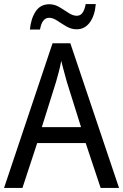

<svg xmlns="http://www.w3.org/2000/svg" viewBox="-20 -930 610 950"><path d="M478 0 404 -222H164L91 0H0L240 -716H328L569 0ZM311 -524Q308 -535 302.5 -555Q297 -575 291.5 -595.5Q286 -616 283 -629Q278 -601 270.5 -573Q263 -545 257 -524L187 -301H381ZM454 -910Q449 -852 424 -818.5Q399 -785 359 -785Q333 -785 309 -799Q285 -813 263.5 -827.5Q242 -842 223 -842Q188 -842 178 -784H128Q133 -838 156.5 -873.5Q180 -909 224 -909Q250 -909 273.5 -895Q297 -881 318.5 -866.5Q340 -852 360 -852Q378 -852 388.5 -867Q399 -882 404 -910Z"/></svg>

Font: Noto Sans Thai SemCond
Style: Regular
Weight: 400
Width: 4
Designer: Monotype Design Team
Foundry: Monotype Imaging Inc.
Version: Version 2.002; ttfautohint (v1.8.4.7-5d5b)